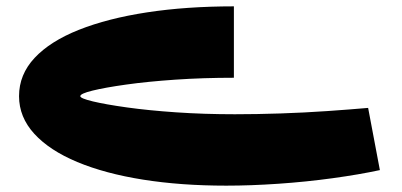

<svg xmlns="http://www.w3.org/2000/svg" viewBox="-20 -331 1267 605"><path d="M693 254Q550 254 430.5 235Q311 216 223.5 179.5Q136 143 88 90.5Q40 38 40 -28Q40 -96 89 -148.5Q138 -201 228.5 -237Q319 -273 443 -292Q567 -311 717 -311V-86Q620 -86 532.5 -80Q445 -74 377.5 -64.5Q310 -55 271.5 -45.5Q233 -36 233 -28Q233 -21 272.5 -11.5Q312 -2 380 7.5Q448 17 535.5 23Q623 29 720 29Q788 29 863.5 26.5Q939 24 1011 19Q1083 14 1140 9L1177 205Q1112 219 1028.5 230.5Q945 242 857.5 248Q770 254 693 254Z"/></svg>

Font: Alexandria Black
Style: Regular
Weight: 900
Designer: Mohamed Gaber
Foundry: Kief Type Foundry
Version: Version 5.100